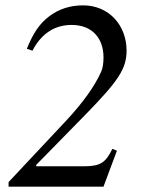

<svg xmlns="http://www.w3.org/2000/svg" viewBox="-20 -696 540 716"><path d="M101 -507C136 -574 187 -603 247 -603C326 -603 366 -551 366 -482C366 -460 363 -441 357 -428C333 -374 288 -311 222 -241L12 -17V0H366L416 -134L399 -141C375 -91 355 -76 296 -76H115V-81L303 -273C421 -394 452 -440 452 -507C452 -602 386 -676 290 -676C244 -676 201 -664 162 -634C127 -607 104 -573 80 -514Z"/></svg>

Font: STIXGeneral
Style: Italic
Weight: 400
Italic angle: -16.33°
Designer: MicroPress Inc., with final additions and corrections provided by Coen Hoffman, Elsevier (retired)
Version: Version 1.1.0